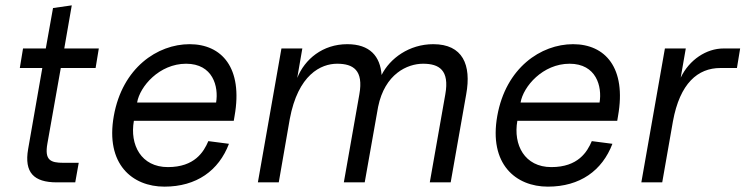

<svg xmlns="http://www.w3.org/2000/svg" viewBox="-20 -681 2784 717"><path d="M192 0H261L274 -73H217C168 -73 146 -83 157 -145L207 -427H337L349 -500H220L248 -661L178 -651L151 -500H66L54 -427H138L85 -124C70 -37 106 0 192 0Z M594 16C714 16 797 -44 835 -144L758 -154C741 -114 707 -57 607 -57C507 -57 464 -140 480 -230H853L856 -248C888 -428 808 -516 688 -516C568 -516 437 -428 405 -248C373 -68 474 16 594 16ZM492 -298C502 -358 575 -443 675 -443C775 -443 797 -358 787 -298Z M1643 -329 1585 0H1663L1721 -329C1741 -439 1708 -516 1598 -516C1508 -516 1436 -463 1405 -401C1400 -471 1361 -516 1277 -516C1185 -516 1118 -460 1090 -390L1109 -500H1031L943 0H1021L1062 -236C1093 -403 1179 -443 1239 -443C1299 -443 1338 -419 1322 -329L1264 0H1342L1392 -282C1417 -405 1501 -443 1560 -443C1620 -443 1659 -419 1643 -329Z M2026 16C2146 16 2229 -44 2267 -144L2190 -154C2173 -114 2139 -57 2039 -57C1939 -57 1896 -140 1912 -230H2285L2288 -248C2320 -428 2240 -516 2120 -516C2000 -516 1869 -428 1837 -248C1805 -68 1906 16 2026 16ZM1924 -298C1934 -358 2007 -443 2107 -443C2207 -443 2229 -358 2219 -298Z M2375 0H2453L2493 -228C2519 -370 2586 -427 2670 -427H2732L2744 -500H2682C2618 -500 2554 -458 2522 -391L2541 -500H2463Z"/></svg>

Font: Uncut Sans
Style: Italic
Weight: 400
Italic angle: -10°
Designer: Kasper Nordkvist
Foundry: Uncut Type
Version: Version 1.111;FEAKit 1.0